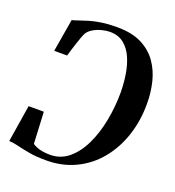

<svg xmlns="http://www.w3.org/2000/svg" viewBox="-137 -860 891 978"><g transform="rotate(20 308.0 -371.0)"><path d="M332 -752.5Q411.5 -752.5 464.5 -725.8Q517.5 -699 548.8 -654.2Q580 -609.5 593.5 -553.8Q607 -498 607 -440Q607.5 -346 580.5 -264.5Q553.5 -183 503 -121.5Q452.5 -60 381.2 -25.5Q310 9 222 9Q168 9 130 2.2Q92 -4.5 64 -11.5Q36 -18.5 12.5 -19.5L44.5 -220H127L135.5 -48.5Q145 -42 158.2 -36.5Q171.5 -31 189.8 -27.8Q208 -24.5 231 -24.5Q288.5 -24.5 331.8 -60.8Q375 -97 404 -158Q433 -219 447.2 -294.2Q461.5 -369.5 461.5 -447Q461 -495 453.5 -542.8Q446 -590.5 428.5 -630Q411 -669.5 380.8 -693.5Q350.5 -717.5 305 -717.5Q285 -717.5 261.2 -711.2Q237.5 -705 217.2 -693.2Q197 -681.5 186.5 -664.5Q181.5 -655 175.2 -637.8Q169 -620.5 162.5 -600.8Q156 -581 150.2 -562Q144.5 -543 140.5 -529.5H70.5L100.5 -707Q115.5 -710.5 135.8 -717.8Q156 -725 183.2 -733.2Q210.5 -741.5 247.2 -747Q284 -752.5 332 -752.5Z"/></g></svg>

Font: Merriweather 120pt SemiBold
Style: Italic
Weight: 600
Italic angle: -7.8°
Version: Version 2.101